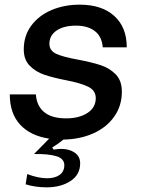

<svg xmlns="http://www.w3.org/2000/svg" viewBox="-20 -588 606 824"><path d="M503 -195Q503 -133 469.5 -86.5Q436 -40 379 -15Q322 10 252 11Q232 28 204 45L210 54Q229 51 243 51Q277 51 300.5 67Q324 83 324 113Q324 162 282.5 189Q241 216 180 216Q132 216 90 203L97 159Q144 177 182 177Q216 177 236 162.5Q256 148 256 121Q256 93 222.5 82.5Q189 72 126 73L191 7Q111 -5 66.5 -53Q22 -101 22 -183H134Q137 -134 169.5 -107Q202 -80 264 -80Q319 -80 355 -103Q391 -126 391 -167Q391 -200 358 -216Q325 -232 262 -244Q206 -255 169.5 -267.5Q133 -280 107.5 -306Q82 -332 82 -376Q82 -435 114.5 -478.5Q147 -522 201.5 -545Q256 -568 322 -568Q417 -568 470.5 -519.5Q524 -471 524 -385H421Q417 -432 386.5 -455Q356 -478 306 -478Q254 -478 223 -457Q192 -436 192 -400Q192 -370 222.5 -356.5Q253 -343 315 -332Q373 -321 411.5 -308.5Q450 -296 476.5 -269Q503 -242 503 -195Z"/></svg>

Font: Open Sauce One Medium Italic
Style: Regular
Weight: 500
Italic angle: -10°
Designer: Alfredo Marco Pradil
Foundry: Creative Sauce Fz LLC
Version: Version 1.477